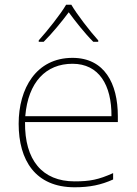

<svg xmlns="http://www.w3.org/2000/svg" viewBox="-20 -876 580 813"><path d="M282 -856H260C236 -815 181 -746 144 -705V-699H165C202 -736 243 -786 271 -824C299 -786 338 -736 375 -699H396V-705C359 -746 306 -815 282 -856ZM287 -631C133 -631 59 -501 59 -352C59 -197 130 -83 296 -83C360 -83 408 -93 459 -116V-143C397 -115 360 -108 296 -108C159 -108 84 -198 86 -359H479V-384C479 -523 422 -631 287 -631ZM287 -606C399 -606 453 -516 452 -384H87C99 -529 175 -606 287 -606Z"/></svg>

Font: Noto Sans Telugu UI Thin
Style: Regular
Weight: 100
Designer: Jelle Bosma - Monotype Design Team
Foundry: Monotype Imaging Inc.
Version: Version 2.005